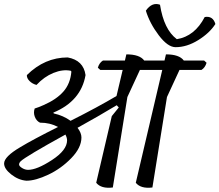

<svg xmlns="http://www.w3.org/2000/svg" viewBox="-21 -914 1070 936"><path d="M835 -684Q797 -684 753 -742Q709 -800 690 -862Q720 -905 759 -891Q778 -770 841 -723Q928 -737 977 -831Q1017 -838 1029 -797Q1001 -753 945.5 -718.5Q890 -684 835 -684ZM262 -295Q223 -316 174 -316Q157 -324 149 -344Q141 -364 148 -385Q168 -391 192 -402Q254 -429 288 -467.5Q322 -506 327 -565L324 -569Q285 -577 239.5 -558.5Q194 -540 157 -500Q137 -505 123 -519Q109 -533 110 -548Q197 -634 309 -634Q386 -620 396 -548Q374 -421 239 -365L241 -361Q287 -351 323 -325Q456 -392 547 -446L577 -573H468L456 -584Q463 -608 481 -619H588L595 -649Q660 -649 682 -619H781L788 -649Q853 -649 875 -619H974L986 -608Q979 -584 961 -573H854L793 -441L722 0Q665 7 641 -23L770 -573H661L600 -441L529 0Q472 7 448 -23L524 -348L558 -390L548 -401Q455 -345 357 -291Q376 -266 376 -244Q376 -194 326.5 -143Q277 -92 214.5 -62.5Q152 -33 108 -33Q69 -36 34 -63.5Q-1 -91 -1 -117Q-1 -150 77 -196Q138 -233 262 -295ZM116 -86Q159 -86 232.5 -134Q306 -182 306 -230Q306 -242 298 -258Q104 -151 80 -128Q72 -120 72 -112Q72 -104 86.5 -95Q101 -86 116 -86Z"/></svg>

Font: Tillana
Style: Regular
Weight: 400
Designer: Lipi Raval (Devanagari, Latin), Jonny Pinhorn (Latin)
Foundry: Indian Type Foundry
Version: Version 2.003;PS 1.0;hotconv 1.0.79;makeotf.lib2.5.61930; tt